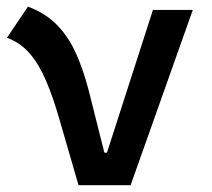

<svg xmlns="http://www.w3.org/2000/svg" viewBox="-20 -547 626 567"><path d="M211.9 0 285.2 -96.2H295.9L431.6 -517.6H549.3L365.7 0ZM211.9 0 156.7 -190.4Q137.7 -257.3 116.7 -306.9Q95.7 -356.4 68.1 -388.7Q40.5 -420.9 0.5 -435.5L62.5 -527.3Q110.4 -509.8 143.8 -477.8Q177.2 -445.8 200.7 -397.2Q224.1 -348.6 241.7 -280.8L302.7 -38.6Z"/></svg>

Font: Cascadia Mono Medium
Style: Regular
Weight: 500
Monospace: yes
Designer: Aaron Bell
Foundry: Saja Typeworks
Version: Version 2407.024